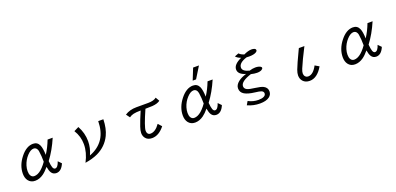

<svg xmlns="http://www.w3.org/2000/svg" viewBox="15 -2073 6971 3384"><g transform="rotate(-20 3500.0 -380.5)"><path d="M845.7 -85Q792 43.9 696.8 43.9Q636.7 43.9 605.5 -5.4Q581.1 -43.5 568.8 -119.1Q510.3 -48.3 458.5 -11.2Q381.8 43.9 299.8 43.9Q217.3 43.9 172.9 -16.1Q134.8 -67.4 134.8 -147.5Q134.8 -301.8 245.6 -442.4Q356 -583 481.9 -583Q564.9 -583 599.1 -506.3Q625.5 -446.8 628.9 -321.8Q700.2 -431.6 751 -564.9H846.7Q758.3 -357.9 639.6 -201.2Q647 -116.2 660.6 -79.1Q675.8 -39.1 703.1 -39.1Q754.4 -39.1 787.6 -144ZM553.7 -220.7Q553.7 -329.1 539.1 -422.4Q536.1 -441.4 527.8 -458Q506.8 -500 462.9 -500Q405.3 -500 340.3 -429.2Q273.9 -357.4 244.6 -261.2Q229 -209.5 229 -161.1Q229 -110.8 246.1 -79.6Q268.6 -39.1 313 -39.1Q376.5 -39.1 445.8 -97.2Q481.4 -127.4 518.6 -173.8Q553.7 -217.3 553.7 -220.7Z M1796.9 -564.9Q1792.5 -392.1 1735.4 -273.4Q1652.8 -102.5 1476.1 -19Q1380.9 25.9 1238.8 48.8Q1324.7 -115.2 1324.7 -269Q1324.7 -416.5 1245.6 -542L1335.9 -586.9Q1412.6 -447.8 1412.6 -294.9Q1412.6 -167 1356.9 -45.9Q1530.8 -111.3 1618.2 -247.1Q1697.8 -371.1 1700.7 -564.9Z M2199.2 -504.9Q2289.1 -564.9 2417 -564.9H2637.2Q2742.7 -564.9 2793.5 -606.9L2835.4 -533.7Q2784.2 -495.1 2688 -488.3Q2645 -484.9 2557.1 -484.9Q2427.7 -192.4 2427.7 -117.2Q2427.7 -85 2442.4 -65.4Q2459.5 -42 2492.7 -42Q2585.4 -42 2668.5 -161.1L2729 -94.7Q2621.6 42 2493.2 42Q2408.7 42 2368.2 -15.1Q2339.8 -54.2 2339.8 -107.4Q2339.8 -152.8 2362.8 -219.7Q2398.9 -326.7 2467.3 -484.9Q2379.4 -484.4 2331.1 -473.1Q2287.1 -462.9 2250 -436Z M3509.3 -666 3595.2 -879.9H3704.6L3572.8 -666ZM3787.6 -144 3845.7 -85Q3792.5 43.9 3696.8 43.9Q3637.2 43.9 3605.5 -5.4Q3581.5 -43.5 3568.8 -119.1Q3510.7 -48.8 3458.5 -11.2Q3381.3 43.9 3299.8 43.9Q3217.8 43.9 3172.9 -16.1Q3134.8 -67.4 3134.8 -147.5Q3134.8 -301.3 3245.6 -442.4Q3356.4 -583 3481.9 -583Q3564.9 -583 3599.1 -506.3Q3625 -447.8 3628.9 -321.8Q3664.6 -377 3695.1 -437.7Q3725.6 -498.5 3751 -564.9H3846.7Q3757.8 -357.4 3639.6 -201.2Q3647 -115.7 3660.6 -79.1Q3675.8 -39.1 3703.1 -39.1Q3754.4 -39.1 3787.6 -144ZM3553.7 -220.7Q3553.7 -329.6 3539.1 -422.4Q3536.1 -440.4 3527.8 -458Q3506.3 -500 3462.9 -500Q3405.3 -500 3340.3 -429.2Q3273.9 -357.9 3244.6 -261.2Q3229 -208.5 3229 -161.1Q3229 -111.3 3246.1 -79.6Q3269 -39.1 3313 -39.1Q3376 -39.1 3445.8 -97.2Q3463.9 -112.3 3481.9 -131.6Q3500 -150.9 3518.6 -173.8Q3553.7 -217.3 3553.7 -220.7Z M4295.9 2Q4385.7 50.3 4484.9 50.3Q4549.3 50.3 4585.4 32.2Q4624 13.7 4624 -22.9Q4624 -58.6 4583 -74.7Q4552.7 -86.4 4469.7 -95.7Q4343.8 -110.4 4279.8 -147.9Q4212.9 -187.5 4212.9 -262.2Q4212.9 -326.2 4278.8 -379.9Q4333.5 -424.3 4433.1 -455.1Q4294.9 -495.6 4294.9 -587.4Q4294.9 -683.1 4449.7 -752Q4390.1 -772 4354 -812L4430.7 -841.8Q4460.4 -808.1 4522.9 -788.1Q4607.4 -828.6 4669.9 -828.6Q4695.3 -828.6 4716.8 -821.8Q4748.5 -812 4748.5 -786.6Q4748.5 -766.1 4723.1 -751.5Q4679.2 -725.1 4589.8 -725.1Q4569.8 -725.1 4542 -727.1Q4386.7 -678.2 4386.7 -588.9Q4386.7 -520.5 4512.7 -487.8Q4572.8 -506.8 4623 -506.8Q4681.2 -506.8 4715.8 -487.8Q4737.3 -476.1 4737.3 -459.5Q4737.3 -441.4 4711.9 -426.3Q4679.7 -407.2 4625 -407.2Q4576.2 -407.2 4511.7 -422.9Q4308.1 -357.9 4308.1 -268.1Q4308.1 -222.7 4356.4 -199.2Q4394.5 -181.2 4501.5 -168Q4605 -155.3 4649.9 -131.8Q4716.8 -96.7 4716.8 -25.9Q4716.8 36.6 4665 74.7Q4605 119.1 4488.3 119.1Q4367.2 119.1 4256.8 68.8Z M5696.8 -137.7Q5591.8 43.9 5449.2 43.9Q5369.6 43.9 5324.7 -5.9Q5285.6 -49.8 5285.6 -115.2Q5285.6 -159.2 5307.1 -217.3Q5342.3 -311 5447.8 -531.7L5463.9 -564.9H5567.9Q5452.6 -341.8 5396 -205.1Q5375 -153.3 5375 -122.6Q5375 -87.4 5393.1 -65.4Q5414.1 -39.1 5451.2 -39.1Q5543.9 -39.1 5619.6 -183.1Z M6845.7 -85Q6792 43.9 6696.8 43.9Q6636.7 43.9 6605.5 -5.4Q6581.1 -43.5 6568.8 -119.1Q6510.3 -48.3 6458.5 -11.2Q6381.8 43.9 6299.8 43.9Q6217.3 43.9 6172.9 -16.1Q6134.8 -67.4 6134.8 -147.5Q6134.8 -301.8 6245.6 -442.4Q6356 -583 6481.9 -583Q6564.9 -583 6599.1 -506.3Q6625.5 -446.8 6628.9 -321.8Q6700.2 -431.6 6751 -564.9H6846.7Q6758.3 -357.9 6639.6 -201.2Q6647 -116.2 6660.6 -79.1Q6675.8 -39.1 6703.1 -39.1Q6754.4 -39.1 6787.6 -144ZM6553.7 -220.7Q6553.7 -329.1 6539.1 -422.4Q6536.1 -441.4 6527.8 -458Q6506.8 -500 6462.9 -500Q6405.3 -500 6340.3 -429.2Q6273.9 -357.4 6244.6 -261.2Q6229 -209.5 6229 -161.1Q6229 -110.8 6246.1 -79.6Q6268.6 -39.1 6313 -39.1Q6376.5 -39.1 6445.8 -97.2Q6481.4 -127.4 6518.6 -173.8Q6553.7 -217.3 6553.7 -220.7Z"/></g></svg>

Font: BIZ UDGothic
Style: Regular
Weight: 400
Monospace: yes
Designer: TypeBank Co., Ltd.
Foundry: Morisawa Inc.
Version: Version 1.05